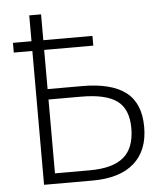

<svg xmlns="http://www.w3.org/2000/svg" viewBox="-52 -760 698 806"><g transform="rotate(-5 297.5 -357.0)"><path d="M22.9 -564V-605H101.1V-713.9H150.9V-605H357.9V-564H150.9V-398.9H296.9Q418.9 -398.9 480 -352.3Q541 -305.7 541 -205.1Q541 -106 480.5 -53Q419.9 0 306.2 0H101.1V-564ZM150.9 -43.9H297.9Q394.5 -43.9 440.7 -82.8Q486.8 -121.6 486.8 -205.1Q486.8 -285.2 439.7 -320.1Q392.6 -355 288.1 -355H150.9Z"/></g></svg>

Font: Open Sans Light
Style: Regular
Weight: 300
Foundry: Ascender Corporation
Version: Version 1.10